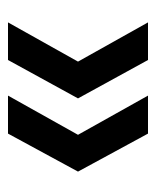

<svg xmlns="http://www.w3.org/2000/svg" viewBox="25 -490 390 480"><g transform="rotate(90 220.0 -250.0)"><path d="M219 -75 317 -250 219 -425H314L409 -250L314 -75ZM36 -75 134 -250 36 -425H130L226 -250L130 -75Z"/></g></svg>

Font: Envelope Sans Variable
Style: Regular
Weight: 500
Designer: Andreas Rasmussen / Norman Anderson
Foundry: mail.de GmbH
Version: Version 1.150